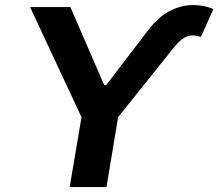

<svg xmlns="http://www.w3.org/2000/svg" viewBox="-20 -756 883 776"><path d="M393.5 -395.7 396.4 -412.3H413L411 -395.7ZM101.5 -727.5H264.4L404.1 -405.5L579.6 -635.1Q619.6 -687.4 664.9 -711Q710.2 -734.6 756 -735.5Q801.8 -736.5 842.5 -719.6L791.9 -606.6Q758.7 -617.9 734.6 -608.4Q710.4 -598.8 682.6 -563.9L457.3 -282.3L410.4 0H261.7L309.4 -282.3Z"/></svg>

Font: Adwaita Sans
Style: Italic
Weight: 400
Italic angle: -9.39999°
Designer: Rasmus Andersson
Foundry: rsms
Version: Version 4.001;git-9221beed3